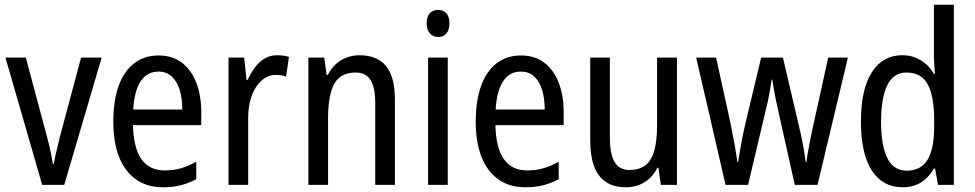

<svg xmlns="http://www.w3.org/2000/svg" viewBox="-20 -780 4114 810"><path d="M158 0 3 -537H89L174 -219Q180 -198 185.5 -175.5Q191 -153 195.5 -131Q200 -109 203 -89H207Q209 -102 213 -120.5Q217 -139 222.5 -160.5Q228 -182 233 -204L322 -537H409L251 0Z M649 -546Q708 -546 748 -515Q788 -484 808.5 -430Q829 -376 829 -308V-252H541Q543 -157 576.5 -109Q610 -61 675 -61Q711 -61 743 -70Q775 -79 808 -98V-24Q776 -7 742.5 1.5Q709 10 668 10Q598 10 551 -25Q504 -60 481 -121.5Q458 -183 458 -265Q458 -355 480.5 -417.5Q503 -480 546 -513Q589 -546 649 -546ZM649 -478Q601 -478 574 -438Q547 -398 542 -318H749Q749 -363 738.5 -399Q728 -435 705.5 -456.5Q683 -478 649 -478Z M1148 -547Q1160 -547 1173.5 -545.5Q1187 -544 1199 -540L1187 -457Q1177 -461 1165.5 -462.5Q1154 -464 1142 -464Q1118 -464 1097 -450.5Q1076 -437 1060 -412.5Q1044 -388 1035.5 -354.5Q1027 -321 1027 -282V0H944V-537H1010L1020 -443H1025Q1039 -474 1057 -497.5Q1075 -521 1098 -534Q1121 -547 1148 -547Z M1496 -547Q1571 -547 1608.5 -501.5Q1646 -456 1646 -360V0H1563V-347Q1563 -410 1543.5 -442Q1524 -474 1480 -474Q1417 -474 1390.5 -427Q1364 -380 1364 -279V0H1281V-537H1348L1358 -464H1363Q1377 -491 1397 -509.5Q1417 -528 1443 -537.5Q1469 -547 1496 -547Z M1869 -537V0H1786V-537ZM1829 -738Q1851 -738 1863.5 -723.5Q1876 -709 1876 -681Q1876 -654 1863.5 -639Q1851 -624 1829 -624Q1807 -624 1793.5 -639Q1780 -654 1780 -681Q1780 -710 1793 -724Q1806 -738 1829 -738Z M2178 -546Q2237 -546 2277 -515Q2317 -484 2337.5 -430Q2358 -376 2358 -308V-252H2070Q2072 -157 2105.5 -109Q2139 -61 2204 -61Q2240 -61 2272 -70Q2304 -79 2337 -98V-24Q2305 -7 2271.5 1.5Q2238 10 2197 10Q2127 10 2080 -25Q2033 -60 2010 -121.5Q1987 -183 1987 -265Q1987 -355 2009.5 -417.5Q2032 -480 2075 -513Q2118 -546 2178 -546ZM2178 -478Q2130 -478 2103 -438Q2076 -398 2071 -318H2278Q2278 -363 2267.5 -399Q2257 -435 2234.5 -456.5Q2212 -478 2178 -478Z M2836 -537V0H2768L2758 -72H2753Q2740 -45 2719.5 -26.5Q2699 -8 2674 1Q2649 10 2621 10Q2568 10 2534.5 -13.5Q2501 -37 2485.5 -80.5Q2470 -124 2470 -186V-537H2553V-199Q2553 -130 2573 -96.5Q2593 -63 2635 -63Q2679 -63 2704.5 -84Q2730 -105 2741 -147Q2752 -189 2752 -253V-537Z M3262 -318Q3257 -340 3252.5 -362Q3248 -384 3244.5 -405Q3241 -426 3238 -444H3235Q3233 -426 3229 -404.5Q3225 -383 3221 -361Q3217 -339 3211 -318L3136 0H3041L2917 -537H3001L3061 -264Q3066 -236 3072 -207Q3078 -178 3082.5 -150Q3087 -122 3091 -96H3094Q3096 -112 3099.5 -131Q3103 -150 3106.5 -171Q3110 -192 3114.5 -213Q3119 -234 3124 -256L3191 -537H3283L3349 -255Q3354 -236 3359.5 -210.5Q3365 -185 3370 -156Q3375 -127 3379 -96H3382Q3384 -110 3387 -130Q3390 -150 3395 -174Q3400 -198 3405 -224L3474 -537H3557L3429 0H3333Z M3788 10Q3704 10 3658 -60.5Q3612 -131 3612 -268Q3612 -403 3658 -475Q3704 -547 3786 -547Q3816 -547 3840.5 -537.5Q3865 -528 3885.5 -510.5Q3906 -493 3920 -468H3924Q3923 -488 3921.5 -507.5Q3920 -527 3920 -543V-760H4004V0H3937L3925 -69H3920Q3906 -45 3887 -27Q3868 -9 3843.5 0.5Q3819 10 3788 10ZM3805 -60Q3865 -60 3893 -106Q3921 -152 3921 -246V-272Q3921 -374 3894 -424Q3867 -474 3804 -474Q3749 -474 3723 -420Q3697 -366 3697 -267Q3697 -166 3723.5 -113Q3750 -60 3805 -60Z"/></svg>

Font: Noto Sans Khmer Condensed
Style: Regular
Weight: 400
Width: 3
Designer: Danh Hong and the Monotype Design Team
Foundry: Monotype Imaging Inc.
Version: Version 2.004